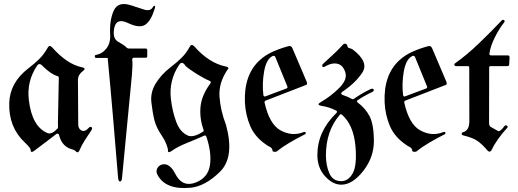

<svg xmlns="http://www.w3.org/2000/svg" viewBox="-20 -735 2575 955"><path d="M260.7 -68.8Q235.8 -49.8 206.1 -27.1Q176.3 -4.4 150.9 14.6Q142.1 21.5 137 20.5Q131.8 19.5 132.8 11.7Q132.8 1.5 102.5 -27.3Q22.9 -102.1 25.9 -221.7Q28.8 -324.2 121.1 -395Q149.4 -416.5 174.1 -440.4Q198.7 -464.4 217.8 -498.5Q225.6 -513.7 239.3 -499.5Q313.5 -415.5 387.7 -400.4Q411.1 -396 392.6 -381.8Q369.6 -365.2 367.7 -340.8V-339.8L369.1 -116.7Q369.1 -94.2 385.5 -85.9Q401.9 -77.6 420.9 -98.6Q428.2 -106.9 434.8 -102.8Q441.4 -98.6 435.1 -87.9Q417.5 -61.5 401.1 -36.1Q384.8 -10.7 373.5 16.6L373 17.1Q366.2 28.3 356.4 17.1Q351.1 11.2 343.8 9.3Q288.1 -2.9 273.4 -64.5Q272.5 -67.4 268.6 -70.3Q264.2 -70.8 260.7 -68.8ZM266.1 -356.4Q235.8 -364.7 195.3 -403.3Q175.8 -426.8 164.1 -407.7Q112.3 -330.6 123.5 -237.3Q139.2 -104 217.3 -72.8Q217.8 -72.8 218.3 -72.3Q238.3 -65.9 266.6 -96.2Q268.6 -99.1 268.6 -101.6Q268.1 -108.9 268.1 -124.5L272.5 -348.6Q272.5 -354.5 266.1 -356.4Z M620.1 -493.7H704.6Q712.4 -493.7 712.4 -485.8V-455.6Q712.4 -447.8 704.6 -447.8H645.5Q642.1 -447.8 639.4 -444.8Q636.7 -441.9 637.7 -439Q640.6 -411.6 636.2 -362.8L586.9 150.9Q585 167.5 577.1 167.7Q569.3 168 567.4 149.9Q555.2 0.5 542.5 -148.4Q529.8 -297.4 515.6 -446.8H459Q451.7 -446.8 451.4 -453.9Q451.2 -460.9 457 -461.9Q488.8 -467.3 509.8 -494.6Q530.8 -522 527.8 -565.9Q524.4 -635.3 545.9 -682.4Q567.4 -729.5 631.8 -708.5Q667.5 -696.3 697 -687.3Q726.6 -678.2 738.8 -697.3Q744.6 -707.5 749.5 -706.1Q754.4 -704.6 748 -687Q730.5 -631.3 702.4 -612.1Q674.3 -592.8 615.2 -621.1Q558.1 -647.5 548.1 -595Q538.1 -542.5 569.3 -526.4Q599.6 -509.8 608.9 -499Q614.3 -493.7 620.1 -493.7Z M995.1 -60.1Q960 -43.9 910.6 -24.2Q861.3 -4.4 833.5 16.1Q823.2 22.9 818.8 21.5Q814.5 20 815.4 13.2Q815.9 4.4 807.9 -16.6Q799.8 -37.6 788.6 -54.2Q757.3 -99.6 748 -137.2Q738.8 -174.8 732.9 -226.6Q727.5 -276.4 755.1 -320.8Q782.7 -365.2 827.6 -399.9Q856 -421.4 880.9 -445.3Q905.8 -469.2 924.3 -503.4Q932.6 -518.6 946.3 -504.4Q1019.5 -421.4 1102.5 -404.3Q1124 -398.9 1111.8 -388.7Q1066.9 -322.8 1071.8 -254.2Q1076.7 -185.5 1103.5 -115.2V-114.7L1104 -114.3Q1147.9 46.4 1074.5 118.9Q1001 191.4 928.7 198.7Q803.7 210.9 763.2 134.3Q753.9 116.7 762.9 101.1Q772 85.4 789.6 82.5Q824.2 76.7 850.6 127.4Q886.7 200.2 956.1 171.9Q1015.6 147 1024.4 85.9Q1033.2 24.9 1006.8 -54.2Q1006.8 -55.2 1006.3 -55.7L1005.9 -56.2Q1002.9 -63.5 995.1 -60.1ZM1023.4 -332.5Q996.1 -343.8 958.5 -367.2Q920.9 -390.6 903.3 -406.7L902.3 -407.2Q902.3 -407.7 902.3 -408.2Q884.8 -434.1 871.1 -412.6Q819.3 -335.4 830.1 -242.2Q837.4 -180.2 856.9 -127.9Q876.5 -75.7 917.5 -59.6L918 -59.1H918.5Q945.8 -51.8 989.3 -79.6Q994.1 -82 992.7 -88.9Q972.2 -145 977.3 -202.9Q982.4 -260.7 1026.9 -320.8Q1031.2 -328.6 1023.4 -332.5Z M1335.4 13.7Q1334.5 2 1323 -3.9Q1311.5 -9.8 1303.7 -15.6Q1247.6 -53.7 1224.4 -108.6Q1201.2 -163.6 1198.2 -225.1Q1192.4 -364.3 1273.4 -437Q1302.2 -462.9 1339.8 -479.2Q1377.4 -495.6 1417 -505.9Q1429.2 -508.3 1435.1 -493.7L1505.4 -328.6Q1510.3 -315.4 1502 -312H1501L1300.8 -234.4Q1294.9 -231.4 1295.9 -225.1Q1319.8 -116.7 1376 -86.2Q1432.1 -55.7 1487.8 -77.1Q1497.6 -81.5 1500.2 -75.7Q1502.9 -69.8 1496.6 -66.9Q1457 -46.9 1421.1 -25.9Q1385.3 -4.9 1356.9 18.1Q1352.5 21 1344 20Q1335.4 19 1335.4 13.7ZM1290 -262.2Q1290.5 -258.3 1293.5 -256.1Q1296.4 -253.9 1300.8 -255.9L1404.8 -294.9Q1412.1 -297.9 1409.2 -305.2L1349.6 -451.2Q1345.2 -461.9 1332 -454.1Q1303.7 -437.5 1293.5 -378.4Q1283.2 -319.3 1290 -262.2Z M1595.7 -403.8Q1585.9 -398.4 1583.3 -405Q1580.6 -411.6 1587.9 -418.5Q1611.3 -439.9 1635 -461.7Q1658.7 -483.4 1680.7 -507.3Q1689.9 -519 1697.3 -517.8Q1704.6 -516.6 1707.5 -508.3Q1709.5 -496.6 1717 -495.8Q1724.6 -495.1 1735.4 -488.3Q1815.9 -426.3 1782.5 -374.5Q1749 -322.8 1681.2 -277.3Q1676.8 -274.4 1677.2 -270Q1677.7 -265.6 1683.1 -263.2Q1710 -254.4 1731.4 -242.2Q1736.3 -240.2 1739.7 -243.2Q1779.8 -271 1822.3 -291.5Q1835 -296.9 1838.4 -290Q1841.8 -283.2 1833 -278.3Q1787.1 -256.3 1760.3 -237.3Q1750.5 -231.9 1759.8 -224.6Q1796.9 -196.8 1817.6 -158.2Q1838.4 -119.6 1839.8 -39.1Q1841.3 45.4 1787.4 114.5Q1733.4 183.6 1677.7 183.6Q1634.8 183.6 1596.7 141.6Q1558.6 99.6 1558.6 36.1Q1558.6 -81.1 1652.8 -172.4Q1660.6 -181.2 1651.4 -185.1Q1619.1 -202.6 1576.2 -209Q1554.2 -213.9 1573.2 -225.6Q1627 -256.8 1667.7 -297.9Q1708.5 -338.9 1697.8 -374.5Q1687 -410.2 1659.7 -417.5Q1632.3 -424.8 1595.7 -403.8ZM1677.7 166Q1712.4 166 1734.4 127Q1756.3 87.9 1748 -8.3Q1738.3 -113.8 1681.2 -164.1Q1675.3 -169.9 1669.9 -163.6Q1601.6 -84.5 1601.1 36.6Q1601.1 87.9 1618.2 127Q1635.3 166 1677.7 166Z M2030.3 13.7Q2029.3 2 2017.8 -3.9Q2006.3 -9.8 1998.5 -15.6Q1942.4 -53.7 1919.2 -108.6Q1896 -163.6 1893.1 -225.1Q1887.2 -364.3 1968.3 -437Q1997.1 -462.9 2034.7 -479.2Q2072.3 -495.6 2111.8 -505.9Q2124 -508.3 2129.9 -493.7L2200.2 -328.6Q2205.1 -315.4 2196.8 -312H2195.8L1995.6 -234.4Q1989.7 -231.4 1990.7 -225.1Q2014.6 -116.7 2070.8 -86.2Q2127 -55.7 2182.6 -77.1Q2192.4 -81.5 2195.1 -75.7Q2197.8 -69.8 2191.4 -66.9Q2151.9 -46.9 2116 -25.9Q2080.1 -4.9 2051.8 18.1Q2047.4 21 2038.8 20Q2030.3 19 2030.3 13.7ZM1984.9 -262.2Q1985.4 -258.3 1988.3 -256.1Q1991.2 -253.9 1995.6 -255.9L2099.6 -294.9Q2106.9 -297.9 2104 -305.2L2044.4 -451.2Q2040 -461.9 2026.9 -454.1Q1998.5 -437.5 1988.3 -378.4Q1978 -319.3 1984.9 -262.2Z M2413.1 -397.9 2412.6 -124.5Q2412.6 -109.4 2419.9 -104.5L2455.1 -84.5Q2465.3 -75.7 2489.3 -107.9Q2493.7 -114.3 2501.2 -109.9Q2508.8 -105.5 2502 -98.1Q2449.7 -41 2423.3 14.2Q2415 24.4 2405.3 14.2Q2377.9 -18.1 2354.5 -34.2Q2331.1 -50.3 2284.7 -61.5Q2276.9 -63 2276.4 -68.8Q2275.9 -74.7 2282.2 -77.1Q2314.9 -85 2314.5 -133.3L2314 -397.5Q2314.5 -406.2 2306.6 -406.2H2249Q2242.2 -406.2 2240.2 -411.6Q2238.3 -417 2244.6 -420.9Q2303.2 -462.4 2364 -521Q2424.8 -579.6 2474.6 -632.3Q2481 -639.2 2487.1 -635Q2493.2 -630.9 2487.3 -623Q2464.8 -595.2 2442.1 -550.8Q2419.4 -506.3 2414.6 -469.7Q2413.6 -464.8 2415 -462.4Q2418 -459.5 2421.9 -459.5H2506.3Q2509.8 -459.5 2512.2 -457Q2514.6 -453.6 2514.6 -450.7L2512.7 -414.1Q2511.7 -406.2 2504.4 -406.2H2419.9Q2413.1 -406.2 2413.1 -397.9Z"/></svg>

Font: Bertholdr Mainzer Fraktur
Style: Regular
Weight: 400
Designer: Peter Wiegel, original typeface by Carl Albert Fahrenwaldt 1901
Foundry: Peter Wiegel
Version: Version 1.000 2010 initial release